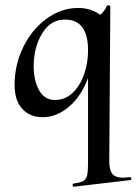

<svg xmlns="http://www.w3.org/2000/svg" viewBox="-20 -429 515 724"><path d="M470 239Q474 239 475 244Q476 249 472 250L259 275Q255 276 254 269.5Q253 263 257 263Q283 260 294 253.5Q305 247 308.5 232.5Q312 218 312 185V-135Q286 -65 239.5 -26Q193 13 141 13Q93 13 64 -18.5Q35 -50 35 -109Q35 -184 67.5 -251Q100 -318 155.5 -358.5Q211 -399 275 -399Q323 -399 358 -373Q376 -389 383 -407Q383 -409 387 -409Q390 -409 393.5 -407.5Q397 -406 396 -405L392 178Q392 212 403.5 226.5Q415 241 445 241Q451 241 469 239ZM312 -239Q312 -357 223 -355Q171 -355 139 -303Q107 -251 107 -180Q107 -125 127.5 -88.5Q148 -52 187 -52Q225 -52 253 -78Q281 -104 296.5 -147Q312 -190 312 -239Z"/></svg>

Font: Cormorant Upright SemiBold
Style: Regular
Weight: 600
Designer: Christian Thalmann (Catharsis Fonts)
Foundry: Catharsis Fonts
Version: Version 3.302